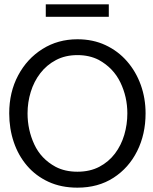

<svg xmlns="http://www.w3.org/2000/svg" viewBox="-20 -853 706 885"><path d="M337 12Q262 12 203.5 -15Q145 -42 104.8 -89Q64.5 -136 43.5 -198Q22.5 -260 22.5 -330.5Q22.5 -428 63.5 -505.2Q104.5 -582.5 175.8 -627.2Q247 -672 337 -672Q408.5 -672 466.2 -645Q524 -618 565.2 -570.8Q606.5 -523.5 628.8 -461.8Q651 -400 651 -330.5Q651 -234 612.2 -156.5Q573.5 -79 503 -33.5Q432.5 12 337 12ZM337 -61.5Q394.5 -61.5 437.8 -84.2Q481 -107 509.8 -145Q538.5 -183 552.8 -231.2Q567 -279.5 567 -330.5Q567 -406.5 534.8 -473.2Q502.5 -540 435 -577Q392 -599 337 -599Q281 -599 238 -576.2Q195 -553.5 165.8 -515.5Q136.5 -477.5 121.8 -429.5Q107 -381.5 107 -330.5Q107 -254.5 138 -187.5Q169 -120.5 236.5 -84Q279.5 -61.5 337 -61.5ZM481.5 -775.5H191V-833H481.5Z"/></svg>

Font: Lucymar Sans
Style: Regular
Weight: 400
Foundry: The League of Moveable Type (original font) / Main changes by Cristiano Sobral with portions from Mirco Monsees
Version: Version 2.001;August 30, 2020;FontCreator 13.0.0.2681 64-bit